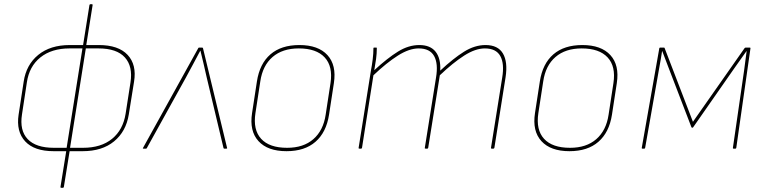

<svg xmlns="http://www.w3.org/2000/svg" viewBox="-20 -703 3625 908"><path d="M234 12Q142 12 99 -34.5Q56 -81 68 -161L92 -317Q104 -397 161 -443.5Q218 -490 310 -490H447Q540 -490 583.5 -443.5Q627 -397 614 -317L589 -161Q576 -81 519.5 -34.5Q463 12 371 12ZM235 -4H372Q458 -4 510 -46.5Q562 -89 574 -165L597 -313Q609 -389 570.5 -431.5Q532 -474 446 -474H309Q224 -474 171 -431.5Q118 -389 107 -313L84 -162Q72 -86 111 -45Q150 -4 235 -4ZM269 185Q265 185 266 181L294 7V3L371 -481L372 -484L403 -679Q404 -683 407 -683H415Q419 -683 418 -679L387 -484V-481L310 4V7L282 181Q281 185 278 185Z M658 0Q654 0 656 -3L918 -476Q919 -478 922 -478H936Q939 -478 940 -475L1054 -3Q1055 0 1050 0H1041Q1038 0 1037 -3L957 -339Q950 -370 943 -400.5Q936 -431 928 -463H927Q911 -432 893.5 -400Q876 -368 859 -336L674 -2Q673 0 670 0Z M1335 12Q1246 12 1202.5 -35.5Q1159 -83 1172 -168L1195 -318Q1208 -402 1259 -446Q1310 -490 1396 -490Q1485 -490 1528.5 -442.5Q1572 -395 1559 -310L1536 -160Q1523 -77 1472 -32.5Q1421 12 1335 12ZM1338 -4Q1415 -4 1462 -45Q1509 -86 1520 -160L1543 -310Q1555 -389 1515.5 -431.5Q1476 -474 1393 -474Q1316 -474 1269 -433.5Q1222 -393 1211 -318L1188 -168Q1176 -89 1215 -46.5Q1254 -4 1338 -4Z M1680 0Q1675 0 1676 -4L1734 -368Q1739 -394 1742.5 -422Q1746 -450 1746 -475Q1746 -478 1749 -478H1759Q1761 -478 1761.5 -477.5Q1762 -477 1762 -475Q1762 -450 1758.5 -424Q1755 -398 1750 -371Q1812 -428 1862 -459Q1912 -490 1963 -490Q2015 -490 2040 -458.5Q2065 -427 2062 -369Q2124 -427 2174.5 -458.5Q2225 -490 2276 -490Q2335 -490 2358.5 -450Q2382 -410 2371 -338L2318 -4Q2317 0 2313 0H2306Q2301 0 2302 -4L2355 -336Q2366 -402 2346 -438Q2326 -474 2273 -474Q2228 -474 2175 -440Q2122 -406 2060 -347L2005 -4Q2004 -1 2003 -0.5Q2002 0 2000 0H1993Q1988 0 1989 -4L2042 -336Q2053 -402 2033 -438Q2013 -474 1960 -474Q1915 -474 1861.5 -440Q1808 -406 1746 -347L1692 -4Q1691 -1 1690 -0.5Q1689 0 1687 0Z M2673 12Q2584 12 2540.5 -35.5Q2497 -83 2510 -168L2533 -318Q2546 -402 2597 -446Q2648 -490 2734 -490Q2823 -490 2866.5 -442.5Q2910 -395 2897 -310L2874 -160Q2861 -77 2810 -32.5Q2759 12 2673 12ZM2676 -4Q2753 -4 2800 -45Q2847 -86 2858 -160L2881 -310Q2893 -389 2853.5 -431.5Q2814 -474 2731 -474Q2654 -474 2607 -433.5Q2560 -393 2549 -318L2526 -168Q2514 -89 2553 -46.5Q2592 -4 2676 -4Z M3018 0Q3014 0 3015 -4L3098 -475Q3099 -478 3102 -478H3120Q3122 -478 3123 -476L3257 -127L3501 -475Q3503 -478 3507 -478H3526Q3530 -478 3529 -474L3462 -4Q3461 0 3458 0H3449Q3445 0 3446 -4L3499 -370Q3502 -393 3505 -416Q3508 -439 3511 -461H3510Q3496 -441 3482 -421.5Q3468 -402 3454 -382L3258 -101Q3257 -100 3256.5 -99.5Q3256 -99 3254 -99Q3253 -99 3252 -99.5Q3251 -100 3250 -101L3139 -390Q3132 -408 3125.5 -425.5Q3119 -443 3112 -461H3111Q3108 -442 3105 -423Q3102 -404 3098 -384L3031 -4Q3030 0 3027 0Z"/></svg>

Font: Sofia Sans Hairline
Style: Italic
Weight: 1
Italic angle: -9°
Designer: Botio Nikoltchev, Ani Petrova
Foundry: lettersoup
Version: Version 4.102